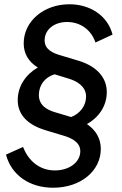

<svg xmlns="http://www.w3.org/2000/svg" viewBox="-20 -777 570 899"><path d="M229 102C357 102 452 24 452 -80C452 -128 429 -168 387 -196C444 -228 480 -282 480 -346C480 -414 433 -466 350 -492L260 -519C230 -528 189 -544 189 -588C189 -638 233 -674 294 -674C356 -674 407 -638 427 -578L507 -615C484 -704 402 -757 305 -757C184 -757 91 -677 91 -574C91 -529 111 -489 157 -461C100 -428 63 -373 63 -308C63 -244 104 -194 194 -167L277 -142C311 -132 356 -113 356 -69C356 -18 305 21 237 21C168 21 114 -21 88 -89L8 -53C33 42 117 102 229 102ZM162 -332C162 -380 192 -417 236 -429L301 -409C339 -398 383 -373 383 -325C383 -282 355 -245 313 -229L236 -252C203 -262 162 -282 162 -332Z"/></svg>

Font: Mluvka Medium
Style: Italic
Weight: 500
Italic angle: -8°
Designer: Modified by Jiří Krblich, Original typeface by Gumpita Rahayu
Foundry: Gumpita Rahayu & Jiří Krblich
Version: Version 2.000;Glyphs 3.1.1 (3134)